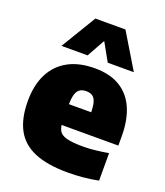

<svg xmlns="http://www.w3.org/2000/svg" viewBox="-148 -908 877 1020"><g transform="rotate(20 290.5 -398.5)"><path d="M356 11Q240.5 11 167.8 -19.2Q95 -49.5 60.8 -112.8Q26.5 -176 26.5 -275.5Q26.5 -363 58.2 -426.8Q90 -490.5 151.8 -524.8Q213.5 -559 303.5 -559Q388.5 -559 445.5 -524.5Q502.5 -490 531 -424.8Q559.5 -359.5 559.5 -268.5V-215.5H148.5V-332.5H394L363.5 -324Q363.5 -364 357.2 -387Q351 -410 337 -419.5Q323 -429 301 -429Q279 -429 265 -419.5Q251 -410 244.2 -387.2Q237.5 -364.5 237.5 -324.5V-237Q237.5 -203 248.8 -183.2Q260 -163.5 292.2 -155Q324.5 -146.5 387 -146.5Q420 -146.5 456.2 -150.8Q492.5 -155 527 -161V-5.5Q480.5 3.5 438.8 7.2Q397 11 356 11ZM94.5 -610 214 -808H384L503.5 -610H356L285 -737H313L242 -610Z"/></g></svg>

Font: Encode Sans Condensed Thin Black
Style: Regular
Weight: 900
Version: Version 3.002